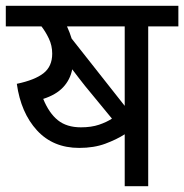

<svg xmlns="http://www.w3.org/2000/svg" viewBox="-20 -642 635 662"><path d="M491 -551V0H410V-179Q382 -161 343 -146.5Q304 -132 253 -132Q163 -132 107.5 -192.5Q52 -253 38 -353Q100 -366 130 -389.5Q160 -413 160 -457Q160 -485 148.5 -509Q137 -533 123 -551H0V-622H595V-551ZM410 -551H211Q221 -529 227 -509L410 -277ZM273 -346Q263 -359 251.5 -373.5Q240 -388 229 -403Q222 -367 197.5 -341Q173 -315 129 -301Q149 -252 179.5 -227.5Q210 -203 259 -203Q295 -203 321.5 -212Q348 -221 366 -233Z"/></svg>

Font: Noto Sans
Style: Italic
Weight: 400
Italic angle: -12°
Designer: Monotype Design Team
Foundry: Monotype Imaging Inc.
Version: Version 2.013; ttfautohint (v1.8.4.7-5d5b)